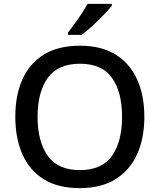

<svg xmlns="http://www.w3.org/2000/svg" viewBox="-20 -961 824 991"><path d="M725 -358Q725 -247 687.5 -164.5Q650 -82 576 -36Q502 10 392 10Q279 10 205.5 -36Q132 -82 95.5 -165Q59 -248 59 -359Q59 -469 95.5 -551Q132 -633 206 -679Q280 -725 393 -725Q503 -725 576.5 -679.5Q650 -634 687.5 -551.5Q725 -469 725 -358ZM174 -358Q174 -230 226.5 -156.5Q279 -83 392 -83Q506 -83 558 -156.5Q610 -230 610 -358Q610 -486 558 -559Q506 -632 393 -632Q279 -632 226.5 -559Q174 -486 174 -358ZM557 -931Q542 -912 514.5 -883.5Q487 -855 456.5 -827Q426 -799 401 -781H331V-793Q346 -812 365 -838Q384 -864 402 -891.5Q420 -919 432 -941H557Z"/></svg>

Font: Noto Sans Lao Medium
Style: Regular
Weight: 500
Designer: Monotype Design Team
Foundry: Monotype Imaging Inc.
Version: Version 2.003; ttfautohint (v1.8.4.7-5d5b)